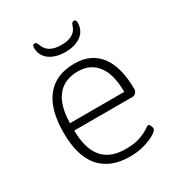

<svg xmlns="http://www.w3.org/2000/svg" viewBox="-171 -827 881 947"><g transform="rotate(-30 269.5 -353.5)"><path d="M295 6Q185 6 127 -60Q69 -126 69 -259Q69 -392 124 -460.5Q179 -529 285 -529Q379 -529 429 -463.5Q479 -398 479 -270Q479 -261 471 -252Q463 -243 453 -243H120Q120 -144 162.5 -90.5Q205 -37 296 -37Q346 -37 378 -48.5Q410 -60 427 -72Q444 -84 449 -84Q455 -84 459.5 -73.5Q464 -63 464 -57Q464 -46 441 -31.5Q418 -17 380 -5.5Q342 6 295 6ZM120 -285H429Q429 -385 390 -436Q351 -487 281 -487Q202 -487 161.5 -435Q121 -383 120 -285ZM277 -600Q221 -600 186.5 -625.5Q152 -651 152 -696Q152 -713 165 -713Q176 -713 181 -697Q199 -640 277 -640Q356 -640 372 -697Q377 -713 388 -713Q401 -713 401 -696Q401 -651 367 -625.5Q333 -600 277 -600Z"/></g></svg>

Font: Asap ExtraLight
Style: Regular
Weight: 200
Designer: Pablo Cosgaya
Foundry: Omnibus-Type
Version: Version 3.001; ttfautohint (v1.8.4.7-5d5b)